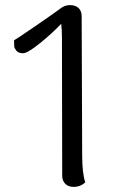

<svg xmlns="http://www.w3.org/2000/svg" viewBox="-20 -719 467 750"><path d="M313 -7Q295 11 267 11Q247 11 235 -1Q223 -13 223 -33L222 -574Q222 -602 219 -626Q181 -586 134 -548.5Q87 -511 70 -511Q52 -511 44 -521Q36 -531 35.5 -538Q35 -545 35 -562Q41 -564 116 -615.5Q191 -667 222 -690Q236 -699 254 -699Q275 -699 287 -687.5Q299 -676 299 -655L301 -114Q301 -42 313 -7Z"/></svg>

Font: Arima Madurai
Style: Regular
Weight: 400
Designer: Joana Correia and Natanael Gama
Foundry: NDISCOVER
Version: Version 1.020